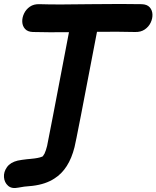

<svg xmlns="http://www.w3.org/2000/svg" viewBox="-23 -749 787 966"><path d="M69 195Q79 193 99 190Q140 186 141 186Q207 178 251 149Q324 103 352 -9Q360 -38 465 -589Q580 -590 656 -588Q685 -587 705 -600.5Q725 -614 735 -635Q745 -656 744 -677Q743 -698 730 -712.5Q717 -727 690 -728Q605 -730 432 -728Q262 -725 176 -728Q147 -729 127.5 -715.5Q108 -702 98 -681Q88 -660 89 -639Q90 -618 103 -603.5Q116 -589 142 -588Q216 -586 324 -587Q219 -36 214 -15Q211 -3 208 6Q205 15 201 24Q199 26 196 31.5Q193 37 193 37Q181 44 152 48Q144 49 129.5 50.5Q115 52 113 52Q86 55 66 59Q29 68 12 92Q-5 116 -3 142.5Q-1 169 17.5 185.5Q36 202 69 195Z"/></svg>

Font: Balsamiq Sans
Style: Bold Italic
Weight: 700
Italic angle: -12°
Designer: Michael Angeles
Foundry: Balsamiq SRL
Version: Version 1.020; ttfautohint (v1.8.4.7-5d5b);gftools[0.9.26]